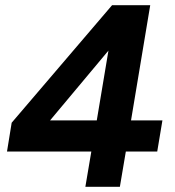

<svg xmlns="http://www.w3.org/2000/svg" viewBox="-20 -720 675 740"><path d="M25 -247 412 -700H559L485 -256H606L586 -136H465L442 0H309L332 -136H7ZM353 -256 398 -525 173 -256Z"/></svg>

Font: Oak Sans
Style: Bold Italic
Weight: 700
Italic angle: -9.5°
Foundry: Erik Kennedy, Walven
Version: Version 1.000